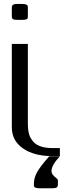

<svg xmlns="http://www.w3.org/2000/svg" viewBox="-20 -812 394 999"><path d="M291.5 1Q248 47.9 248 77.1Q248 89.8 256.3 99.1Q264.6 108.4 272.9 114.7Q281.2 121.1 281.2 126V147Q281.2 152.3 280.8 154.8Q280.3 157.2 277.6 160.9Q274.9 164.6 268.1 166Q261.2 167.5 250 167.5H187.5Q172.4 167.5 165.5 164.8Q158.7 162.1 157.5 158.7Q156.2 155.3 156.2 147Q156.2 114.3 172.4 84.7Q188.5 55.2 236.3 1ZM125 -771V-729Q125 -720.2 123.8 -716.8Q122.6 -713.4 115.7 -710.9Q108.9 -708.5 93.8 -708.5H72.8Q52.2 -708.5 46.9 -712.6Q41.5 -716.8 41.5 -729V-771Q41.5 -776.4 42 -778.8Q42.5 -781.2 45.2 -784.9Q47.9 -788.6 54.7 -790Q61.5 -791.5 72.8 -791.5H93.8Q108.4 -791.5 115.5 -788.6Q122.6 -785.6 123.8 -782.2Q125 -778.8 125 -771ZM125 -583.5V-172.9Q125 -159.7 125.5 -149.9Q126 -140.1 128.7 -125.5Q131.3 -110.8 136.2 -100.3Q141.1 -89.8 150.4 -78.1Q159.7 -66.4 172.4 -58.8Q185.1 -51.3 205.1 -46.4Q225.1 -41.5 250 -41.5H291.5V0H250Q156.2 0 98.9 -40.3Q41.5 -80.6 41.5 -149.9V-583.5Z"/></svg>

Font: Gputeks
Style: Regular
Weight: 500
Version: Version 0.9